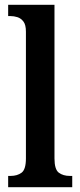

<svg xmlns="http://www.w3.org/2000/svg" viewBox="-20 -780 335 800"><path d="M14 0V-47H24Q52 -47 70 -60.5Q88 -74 88 -120V-648Q88 -677 77.5 -690.5Q67 -704 52.5 -708.5Q38 -713 24 -713H14V-760H207V-120Q207 -74 225 -60.5Q243 -47 271 -47H281V0Z"/></svg>

Font: Noto Serif Khmer Condensed SemiBold
Style: Regular
Weight: 600
Width: 3
Designer: Danh Hong and the Monotype Design Team
Foundry: Monotype Imaging Inc.
Version: Version 2.004; ttfautohint (v1.8.4.7-5d5b)